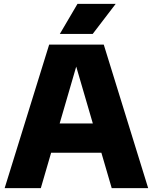

<svg xmlns="http://www.w3.org/2000/svg" viewBox="-20 -970 788 990"><path d="M4 0 233.5 -740H515L744 0H556L364 -657.5H382L190.5 0ZM180.5 -182.5 221 -333.5H526.5L566.5 -182.5ZM288.5 -795 379.5 -950H576.5L458 -795Z"/></svg>

Font: Encode Sans Condensed Thin ExtraBold
Style: Regular
Weight: 800
Version: Version 3.002